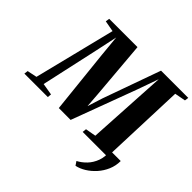

<svg xmlns="http://www.w3.org/2000/svg" viewBox="-269 -985 1445 1445"><g transform="rotate(45 454.0 -262.0)"><path d="M931 -47.5Q931 3 911.8 48Q892.5 93 860.8 128.5Q829 164 791 187.5Q753 211 715.5 218.5L695 188Q731.5 169 762.2 137Q793 105 810.2 59Q827.5 13 820.5 -47.5ZM-47 0 -43 -31 34.5 -47 196 -695.5 108 -711.5 113 -743H414L453 -284L462 -163L500.5 -284L664.5 -743H954.5L950 -712L863 -695.5L839 -47L924.5 -31L921.5 0H573.5L577 -32L661 -47L687.5 -507L698 -685.5L638 -516.5L445.5 0.5L319.5 0L265.5 -512.5L249.5 -681L213 -510L111 -47L205.5 -31L202.5 0Z"/></g></svg>

Font: Merriweather 96pt Black
Style: Italic
Weight: 900
Italic angle: -7.8°
Version: Version 2.101